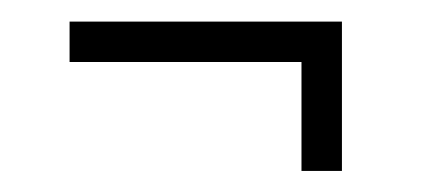

<svg xmlns="http://www.w3.org/2000/svg" viewBox="-20 -320 404 178"><path d="M259.5 -161.5V-281L277.5 -262.5H44.5V-300H297V-161.5Z"/></svg>

Font: Imbue Thin 10pt Black
Style: Regular
Weight: 900
Version: Version 1.102